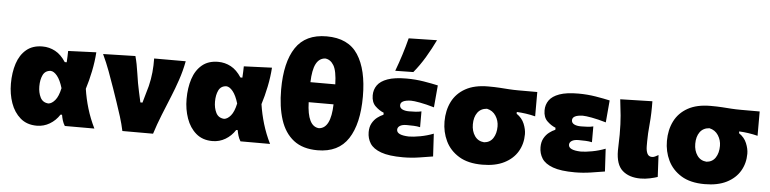

<svg xmlns="http://www.w3.org/2000/svg" viewBox="-47 -1026 5139 1281"><g transform="rotate(5 2522.5 -385.5)"><path d="M224 14.5Q157.5 14.5 114 -23Q70.5 -60.5 49.2 -121Q28 -181.5 28 -250.5Q28 -325 47.5 -385Q67 -445 109 -480.2Q151 -515.5 217 -515.5Q262.5 -515.5 302.2 -494.2Q342 -473 373.5 -424.5H386.5Q388 -444.5 388.5 -463Q389 -481.5 389.5 -500.5L577.5 -508Q573.5 -445.5 560 -380Q546.5 -314.5 529 -259.5Q538.5 -194.5 558 -129.2Q577.5 -64 609 0H411Q400 -17.5 394.5 -36.2Q389 -55 386 -73H376Q350 -32.5 310.2 -9Q270.5 14.5 224 14.5ZM289 -140Q311.5 -142 333.2 -167.8Q355 -193.5 367 -249.5Q351 -303 329 -330Q307 -357 285 -358Q248.5 -356 233.5 -325Q218.5 -294 218.5 -249Q218.5 -207 234.5 -174.8Q250.5 -142.5 289 -140Z M796.5 0Q786.5 -47 771.5 -95Q756.5 -143 740.5 -189.5L710 -278.5Q691 -333.5 670.2 -389.5Q649.5 -445.5 623.5 -500.5L839.5 -506Q853.5 -456 862.5 -391.2Q871.5 -326.5 884.5 -268.5L899.5 -200.5H913.5L946 -314.5Q957.5 -361.5 962 -407.8Q966.5 -454 965.5 -500.5H1177Q1164.5 -434 1143.2 -371.8Q1122 -309.5 1102.5 -262.5Q1075.5 -197 1048.8 -130.2Q1022 -63.5 1002 0Z M1400.5 14.5Q1334 14.5 1290.5 -23Q1247 -60.5 1225.8 -121Q1204.5 -181.5 1204.5 -250.5Q1204.5 -325 1224 -385Q1243.5 -445 1285.5 -480.2Q1327.5 -515.5 1393.5 -515.5Q1439 -515.5 1478.8 -494.2Q1518.5 -473 1550 -424.5H1563Q1564.5 -444.5 1565 -463Q1565.5 -481.5 1566 -500.5L1754 -508Q1750 -445.5 1736.5 -380Q1723 -314.5 1705.5 -259.5Q1715 -194.5 1734.5 -129.2Q1754 -64 1785.5 0H1587.5Q1576.5 -17.5 1571 -36.2Q1565.5 -55 1562.5 -73H1552.5Q1526.5 -32.5 1486.8 -9Q1447 14.5 1400.5 14.5ZM1465.5 -140Q1488 -142 1509.8 -167.8Q1531.5 -193.5 1543.5 -249.5Q1527.5 -303 1505.5 -330Q1483.5 -357 1461.5 -358Q1425 -356 1410 -325Q1395 -294 1395 -249Q1395 -207 1411 -174.8Q1427 -142.5 1465.5 -140Z M2104.5 14.5Q2005 14.5 1944 -33Q1883 -80.5 1855.2 -166.8Q1827.5 -253 1827.5 -368.5Q1827.5 -551 1893 -649.5Q1958.5 -748 2100 -748Q2245 -748 2310 -648.2Q2375 -548.5 2375 -368.5Q2375 -186 2309.5 -85.8Q2244 14.5 2104.5 14.5ZM2102.5 -600Q2062 -597 2041.2 -556.5Q2020.5 -516 2018 -434H2184.5Q2182 -524 2160 -560.5Q2138 -597 2102.5 -600ZM2101 -133Q2180 -138.5 2184.5 -300H2018Q2023 -138.5 2101 -133Z M2676.5 11.5Q2582 11.5 2529.2 -7.8Q2476.5 -27 2455.2 -60.5Q2434 -94 2434 -136Q2434 -171 2447.8 -195.8Q2461.5 -220.5 2482 -236.2Q2502.5 -252 2522.5 -260V-273.5Q2492 -285.5 2465.8 -311Q2439.5 -336.5 2439.5 -383Q2439.5 -421 2460.2 -450.5Q2481 -480 2528.2 -497Q2575.5 -514 2654.5 -514Q2714.5 -514 2770.8 -504.8Q2827 -495.5 2866.5 -486.5L2853.5 -338.5Q2799 -354.5 2757.8 -362Q2716.5 -369.5 2697 -369.5Q2627.5 -367.5 2627.5 -333.5Q2627.5 -315.5 2644.8 -306.5Q2662 -297.5 2691 -297.5Q2714 -297.5 2734.5 -298.8Q2755 -300 2773 -304.5V-198.5Q2753 -203 2731.2 -204Q2709.5 -205 2683 -205Q2653.5 -205 2637.8 -195Q2622 -185 2622 -168.5Q2622 -132.5 2703.5 -130Q2734 -130 2779.8 -138.5Q2825.5 -147 2868 -163.5L2876.5 -11.5Q2838 -5 2784.2 3.2Q2730.5 11.5 2676.5 11.5ZM2575 -559Q2617.5 -672 2645.5 -782.5L2835 -786.5Q2807 -728 2772 -669.2Q2737 -610.5 2696 -561Z M3207.5 14.5Q3111.5 14.5 3050.8 -22.8Q2990 -60 2961 -120.5Q2932 -181 2932 -251Q2932 -325.5 2961.2 -383.8Q2990.5 -442 3050.5 -475.5Q3110.5 -509 3202.5 -509Q3247 -509 3279.8 -506.8Q3312.5 -504.5 3342 -502.5Q3371.5 -500.5 3406 -500.5H3531.5V-337.5Q3500 -345.5 3468.8 -350Q3437.5 -354.5 3407 -356V-344Q3443.5 -319.5 3458.8 -282.2Q3474 -245 3474 -212.5Q3474 -148 3443.8 -96.8Q3413.5 -45.5 3354.2 -15.5Q3295 14.5 3207.5 14.5ZM3207 -135.5Q3246.5 -138.5 3267 -169.8Q3287.5 -201 3287.5 -248.5Q3287.5 -287 3266.8 -319.2Q3246 -351.5 3207 -360Q3165.5 -357 3143.8 -326.8Q3122 -296.5 3122 -248.5Q3122 -202.5 3144.2 -170.5Q3166.5 -138.5 3207 -135.5Z M3827.5 11.5Q3733 11.5 3680.2 -7.8Q3627.5 -27 3606.2 -60.5Q3585 -94 3585 -136Q3585 -171 3598.8 -195.8Q3612.5 -220.5 3633 -236.2Q3653.5 -252 3673.5 -260V-273.5Q3643 -285.5 3616.8 -311Q3590.5 -336.5 3590.5 -383Q3590.5 -421 3611.2 -450.5Q3632 -480 3679.2 -497Q3726.5 -514 3805.5 -514Q3865.5 -514 3921.8 -504.8Q3978 -495.5 4017.5 -486.5L4004.5 -338.5Q3950 -354.5 3908.8 -362Q3867.5 -369.5 3848 -369.5Q3778.5 -367.5 3778.5 -333.5Q3778.5 -315.5 3795.8 -306.5Q3813 -297.5 3842 -297.5Q3865 -297.5 3885.5 -298.8Q3906 -300 3924 -304.5V-198.5Q3904 -203 3882.2 -204Q3860.5 -205 3834 -205Q3804.5 -205 3788.8 -195Q3773 -185 3773 -168.5Q3773 -132.5 3854.5 -130Q3885 -130 3930.8 -138.5Q3976.5 -147 4019 -163.5L4027.5 -11.5Q3989 -5 3935.2 3.2Q3881.5 11.5 3827.5 11.5Z M4267 14.5Q4191 14.5 4146.2 -25Q4101.5 -64.5 4101.5 -158.5Q4101.5 -192 4102.8 -215Q4104 -238 4104 -264.5Q4104 -339.5 4099 -392.8Q4094 -446 4087 -500.5L4302 -506Q4303.5 -423.5 4297 -354.5Q4290.5 -285.5 4290.5 -237.5V-205Q4290.5 -174 4299.8 -154.8Q4309 -135.5 4332 -135.5Q4340.5 -135.5 4351 -140Q4361.5 -144.5 4374 -152L4381.5 -6Q4363 0.5 4331.2 7.5Q4299.5 14.5 4267 14.5Z M4697 14.5Q4601 14.5 4540.2 -22.8Q4479.5 -60 4450.5 -120.5Q4421.5 -181 4421.5 -251Q4421.5 -325.5 4450.8 -383.8Q4480 -442 4540 -475.5Q4600 -509 4692 -509Q4736.5 -509 4769.2 -506.8Q4802 -504.5 4831.5 -502.5Q4861 -500.5 4895.5 -500.5H5021V-337.5Q4989.5 -345.5 4958.2 -350Q4927 -354.5 4896.5 -356V-344Q4933 -319.5 4948.2 -282.2Q4963.5 -245 4963.5 -212.5Q4963.5 -148 4933.2 -96.8Q4903 -45.5 4843.8 -15.5Q4784.5 14.5 4697 14.5ZM4696.5 -135.5Q4736 -138.5 4756.5 -169.8Q4777 -201 4777 -248.5Q4777 -287 4756.2 -319.2Q4735.5 -351.5 4696.5 -360Q4655 -357 4633.2 -326.8Q4611.5 -296.5 4611.5 -248.5Q4611.5 -202.5 4633.8 -170.5Q4656 -138.5 4696.5 -135.5Z"/></g></svg>

Font: Commissioner Flair ExtraBold
Style: Regular
Weight: 800
Designer: Kostas Bartsokas
Foundry: Kostas Bartsokas
Version: Version 1.000; ttfautohint (v1.8.3)